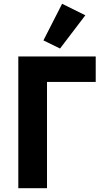

<svg xmlns="http://www.w3.org/2000/svg" viewBox="-20 -997 554 1017"><path d="M432 -916 298 -740 210 -783 309 -977ZM77 0V-698H487V-563H229V0Z"/></svg>

Font: Aneliza
Style: Bold
Weight: 700
Designer: Mike Abbink, Paul van der Laan, Pieter van Rosmalen
Foundry: Bold Monday
Version: Version 3.0